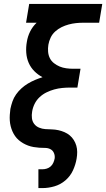

<svg xmlns="http://www.w3.org/2000/svg" viewBox="-20 -755 542 980"><path d="M176 205V109H197Q208 109 219 105.5Q230 102 238.5 94.5Q247 87 252 76Q257 65 259 54Q261 40 255.5 26.5Q250 13 237.5 6.5Q225 0 210 0Q195 0 180.5 -1Q166 -2 151.5 -4.5Q137 -7 123.5 -12Q110 -17 98 -24Q86 -31 75.5 -40Q65 -49 57 -60.5Q49 -72 43.5 -84.5Q38 -97 34.5 -111Q31 -125 30 -139.5Q29 -154 30 -169Q31 -184 33 -199Q37 -218 43.5 -237Q50 -256 62 -273Q74 -290 89.5 -304Q105 -318 122.5 -328.5Q140 -339 159 -347Q178 -355 197 -361Q174 -373 155.5 -391.5Q137 -410 126.5 -434Q116 -458 114 -486Q112 -514 117 -541Q121 -568 133.5 -593.5Q146 -619 167 -639H113L129 -735H502L486 -639H405Q386 -639 367.5 -637Q349 -635 330.5 -630Q312 -625 294.5 -616.5Q277 -608 262 -594.5Q247 -581 238.5 -563Q230 -545 227 -527Q224 -509 225.5 -491Q227 -473 234.5 -458Q242 -443 255.5 -432.5Q269 -422 284.5 -415.5Q300 -409 318 -406.5Q336 -404 354 -404H391L375 -308H338Q318 -308 297.5 -306Q277 -304 257 -298.5Q237 -293 217.5 -283.5Q198 -274 182 -259Q166 -244 156.5 -224.5Q147 -205 144 -185Q141 -168 143 -151.5Q145 -135 154.5 -122.5Q164 -110 179.5 -103.5Q195 -97 211.5 -96Q228 -95 245 -94.5Q262 -94 278 -90.5Q294 -87 309 -80.5Q324 -74 336 -64Q348 -54 356.5 -40.5Q365 -27 369.5 -11.5Q374 4 374 21Q374 38 371 55Q366 85 352.5 114.5Q339 144 314 165.5Q289 187 258 196Q227 205 197 205Z"/></svg>

Font: Iosevka Curly Slab Oblique
Style: Bold
Weight: 700
Italic angle: -9°
Monospace: yes
Designer: Belleve Invis
Foundry: Belleve Invis
Version: Version 11.1.0; ttfautohint (v1.8.3)